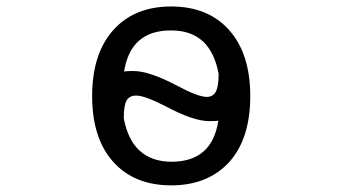

<svg xmlns="http://www.w3.org/2000/svg" viewBox="-20 -555 1040 587"><path d="M681.6 -60.5Q616.2 11.7 503.4 11.7Q390.6 11.7 326.2 -60.1Q261.7 -131.8 261.7 -261.2Q261.7 -390.6 326.2 -462.9Q390.6 -535.2 503.4 -535.2Q616.2 -535.2 680.7 -462.9Q745.1 -390.6 745.1 -261.2Q745.1 -131.8 681.6 -60.5ZM359.4 -335.9Q363.3 -337.9 387.7 -337.9Q436.5 -337.9 521.5 -293Q585 -258.8 612.3 -258.8Q630.9 -258.8 639.6 -274.4Q648.4 -290 648.4 -329.1Q624 -461.9 503.9 -461.9Q378.9 -462.9 359.4 -335.9ZM358.4 -193.4Q382.8 -61.5 503.9 -60.5Q628.9 -60.5 647.5 -186.5Q643.6 -184.6 620.1 -184.6Q571.3 -184.6 485.4 -230.5Q420.9 -263.7 395.5 -262.7Q376 -262.7 367.2 -248Q358.4 -233.4 358.4 -193.4Z"/></svg>

Font: GenEi Gothic M Regular
Style: Regular
Weight: 400
Designer: o_tamon (Modified); [Source Han Sans]
Ryoko NISHIZUKA  (kana & ideographs); Paul D. Hunt (Latin, Greek & Cyrillic); Wenl
Version: Version 1.1a;Original Version 1.004